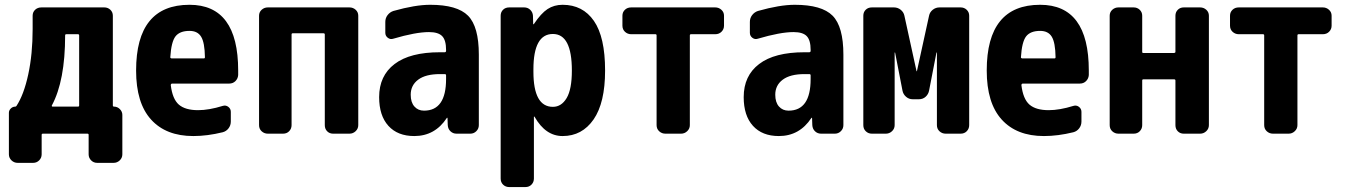

<svg xmlns="http://www.w3.org/2000/svg" viewBox="-20 -550 5540 790"><path d="M305.7 -116.2V-404.3Q305.7 -409.2 300.8 -409.2H252.9Q248 -409.2 248 -404.3Q248 -217.8 193.4 -116.2Q192.4 -114.3 193.4 -112.8Q194.3 -111.3 195.3 -111.3H300.8Q305.7 -111.3 305.7 -116.2ZM449.2 -111.3Q462.9 -111.3 473.1 -101.1Q483.4 -90.8 483.4 -77.1V85Q483.4 99.6 472.7 109.9Q461.9 120.1 447.3 120.1H379.9Q365.2 120.1 355 109.9Q344.7 99.6 344.7 85V4.9Q344.7 0 339.8 0H156.2Q151.4 0 151.4 4.9V85Q151.4 99.6 141.1 109.9Q130.9 120.1 116.2 120.1H52.7Q38.1 120.1 27.3 109.9Q16.6 99.6 16.6 85V-85.9Q16.6 -95.7 24.4 -103.5Q32.2 -111.3 43 -111.3Q45.9 -111.3 47.9 -114.3Q78.1 -160.2 96.2 -243.7Q114.3 -327.1 114.3 -430.7V-485.4Q114.3 -500 124.5 -509.8Q134.8 -519.5 150.4 -519.5H409.2Q423.8 -519.5 434.1 -509.8Q444.3 -500 444.3 -485.4V-116.2Q444.3 -111.3 449.2 -111.3Z M818.4 -309.6Q823.2 -309.6 823.2 -314.5Q822.3 -375 807.6 -398.9Q793 -422.9 759.8 -422.9Q719.7 -422.9 702.1 -400.4Q684.6 -377.9 680.7 -314.5Q680.7 -310.5 685.5 -309.6ZM759.8 -530.3Q960 -530.3 960 -259.8V-241.2Q959 -226.6 948.7 -216.3Q938.5 -206.1 922.9 -206.1H688.5Q683.6 -206.1 682.6 -200.2Q689.5 -142.6 715.8 -119.6Q742.2 -96.7 794.9 -96.7Q839.8 -96.7 896.5 -114.3Q909.2 -118.2 919.4 -110.4Q929.7 -102.5 929.7 -89.8V-49.8Q929.7 -34.2 920.4 -22Q911.1 -9.8 896.5 -5.9Q833 9.8 775.4 9.8Q663.1 9.8 601.6 -58.1Q540 -126 540 -259.8Q540 -530.3 759.8 -530.3Z M1418 -519.5Q1432.6 -519.5 1443.4 -509.8Q1454.1 -500 1454.1 -485.4V-35.2Q1454.1 -20.5 1443.4 -10.3Q1432.6 0 1418 0H1350.6Q1335.9 0 1326.2 -9.8Q1316.4 -19.5 1316.4 -35.2V-408.2Q1316.4 -413.1 1310.5 -413.1H1184.6Q1179.7 -413.1 1179.7 -408.2V-35.2Q1179.7 -20.5 1169.9 -10.3Q1160.2 0 1144.5 0H1082Q1067.4 0 1056.6 -9.8Q1045.9 -19.5 1045.9 -35.2V-485.4Q1045.9 -500 1056.6 -509.8Q1067.4 -519.5 1082 -519.5Z M1815.4 -224.6V-240.2Q1815.4 -245.1 1809.6 -245.1H1790Q1731.4 -245.1 1700.7 -222.2Q1669.9 -199.2 1669.9 -160.2Q1669.9 -128.9 1685.1 -111.8Q1700.2 -94.7 1724.6 -94.7Q1815.4 -94.7 1815.4 -224.6ZM1750 -530.3Q1861.3 -530.3 1905.8 -485.4Q1950.2 -440.4 1950.2 -325.2V-35.2Q1950.2 -20.5 1939.9 -10.3Q1929.7 0 1915 0H1858.4Q1843.8 0 1833.5 -9.8Q1823.2 -19.5 1822.3 -35.2L1821.3 -64.5Q1821.3 -65.4 1820.3 -65.4Q1818.4 -65.4 1818.4 -64.5Q1769.5 9.8 1684.6 9.8Q1616.2 9.8 1578.1 -32.2Q1540 -74.2 1540 -150.4Q1540 -238.3 1603.5 -286.6Q1667 -335 1790 -335H1809.6Q1814.5 -335 1815.4 -339.8V-344.7Q1815.4 -384.8 1799.3 -401.4Q1783.2 -418 1745.1 -418Q1690.4 -418 1597.7 -390.6Q1585.9 -386.7 1575.7 -394.5Q1565.4 -402.3 1565.4 -415V-460Q1565.4 -475.6 1574.7 -487.8Q1584 -500 1598.6 -504.9Q1688.5 -530.3 1750 -530.3Z M2254.9 -110.4Q2290 -110.4 2311.5 -146.5Q2333 -182.6 2333 -259.8Q2333 -410.2 2254.9 -410.2Q2174.8 -410.2 2174.8 -264.6V-254.9Q2174.8 -110.4 2254.9 -110.4ZM2294.9 -530.3Q2377.9 -530.3 2423.8 -463.9Q2469.7 -397.5 2469.7 -259.8Q2469.7 -127 2422.4 -58.6Q2375 9.8 2294.9 9.8Q2224.6 9.8 2179.7 -69.3Q2179.7 -70.3 2177.7 -70.3Q2176.8 -70.3 2176.8 -69.3V184.6Q2176.8 199.2 2167 209.5Q2157.2 219.7 2141.6 219.7H2075.2Q2060.5 219.7 2050.3 210Q2040 200.2 2040 184.6V-485.4Q2040 -500 2049.8 -509.8Q2059.6 -519.5 2075.2 -519.5H2136.7Q2151.4 -519.5 2161.6 -509.8Q2171.9 -500 2172.9 -485.4L2173.8 -451.2Q2173.8 -450.2 2174.8 -450.2Q2176.8 -450.2 2176.8 -451.2Q2206.1 -495.1 2232.9 -512.7Q2259.8 -530.3 2294.9 -530.3Z M2922.9 -519.5Q2937.5 -519.5 2948.2 -509.8Q2959 -500 2959 -485.4V-444.3Q2959 -429.7 2948.7 -419.4Q2938.5 -409.2 2922.9 -409.2H2823.2Q2818.4 -409.2 2818.4 -404.3V-35.2Q2818.4 -20.5 2807.6 -10.3Q2796.9 0 2782.2 0H2717.8Q2703.1 0 2692.4 -9.8Q2681.6 -19.5 2681.6 -35.2V-404.3Q2681.6 -409.2 2676.8 -409.2H2577.1Q2562.5 -409.2 2551.8 -418.9Q2541 -428.7 2541 -444.3V-485.4Q2541 -500 2551.3 -509.8Q2561.5 -519.5 2577.1 -519.5Z M3315.4 -224.6V-240.2Q3315.4 -245.1 3309.6 -245.1H3290Q3231.4 -245.1 3200.7 -222.2Q3169.9 -199.2 3169.9 -160.2Q3169.9 -128.9 3185.1 -111.8Q3200.2 -94.7 3224.6 -94.7Q3315.4 -94.7 3315.4 -224.6ZM3250 -530.3Q3361.3 -530.3 3405.8 -485.4Q3450.2 -440.4 3450.2 -325.2V-35.2Q3450.2 -20.5 3439.9 -10.3Q3429.7 0 3415 0H3358.4Q3343.8 0 3333.5 -9.8Q3323.2 -19.5 3322.3 -35.2L3321.3 -64.5Q3321.3 -65.4 3320.3 -65.4Q3318.4 -65.4 3318.4 -64.5Q3269.5 9.8 3184.6 9.8Q3116.2 9.8 3078.1 -32.2Q3040 -74.2 3040 -150.4Q3040 -238.3 3103.5 -286.6Q3167 -335 3290 -335H3309.6Q3314.5 -335 3315.4 -339.8V-344.7Q3315.4 -384.8 3299.3 -401.4Q3283.2 -418 3245.1 -418Q3190.4 -418 3097.7 -390.6Q3085.9 -386.7 3075.7 -394.5Q3065.4 -402.3 3065.4 -415V-460Q3065.4 -475.6 3074.7 -487.8Q3084 -500 3098.6 -504.9Q3188.5 -530.3 3250 -530.3Z M3932.6 -519.5Q3947.3 -519.5 3957.5 -509.8Q3967.8 -500 3967.8 -485.4V-35.2Q3967.8 -20.5 3958 -10.3Q3948.2 0 3932.6 0H3871.1Q3856.4 0 3845.7 -9.8Q3835 -19.5 3835 -35.2V-333Q3835 -334 3834 -334Q3833 -334 3833 -333L3802.7 -176.8Q3799.8 -162.1 3788.6 -151.9Q3777.3 -141.6 3760.7 -141.6H3735.4Q3719.7 -141.6 3708 -151.9Q3696.3 -162.1 3693.4 -176.8L3663.1 -333Q3663.1 -334 3662.1 -334Q3661.1 -334 3661.1 -333V-35.2Q3661.1 -20.5 3650.4 -10.3Q3639.6 0 3625 0H3567.4Q3552.7 0 3542.5 -9.8Q3532.2 -19.5 3532.2 -35.2V-485.4Q3532.2 -500 3542 -509.8Q3551.8 -519.5 3567.4 -519.5H3658.2Q3673.8 -519.5 3686 -509.8Q3698.2 -500 3701.2 -485.4L3751 -257.8Q3751 -256.8 3752 -256.8Q3752.9 -256.8 3752.9 -257.8L3802.7 -485.4Q3805.7 -500 3817.9 -509.8Q3830.1 -519.5 3845.7 -519.5Z M4318.4 -309.6Q4323.2 -309.6 4323.2 -314.5Q4322.3 -375 4307.6 -398.9Q4293 -422.9 4259.8 -422.9Q4219.7 -422.9 4202.1 -400.4Q4184.6 -377.9 4180.7 -314.5Q4180.7 -310.5 4185.5 -309.6ZM4259.8 -530.3Q4460 -530.3 4460 -259.8V-241.2Q4459 -226.6 4448.7 -216.3Q4438.5 -206.1 4422.9 -206.1H4188.5Q4183.6 -206.1 4182.6 -200.2Q4189.5 -142.6 4215.8 -119.6Q4242.2 -96.7 4294.9 -96.7Q4339.8 -96.7 4396.5 -114.3Q4409.2 -118.2 4419.4 -110.4Q4429.7 -102.5 4429.7 -89.8V-49.8Q4429.7 -34.2 4420.4 -22Q4411.1 -9.8 4396.5 -5.9Q4333 9.8 4275.4 9.8Q4163.1 9.8 4101.6 -58.1Q4040 -126 4040 -259.8Q4040 -530.3 4259.8 -530.3Z M4918 -519.5Q4932.6 -519.5 4943.4 -509.8Q4954.1 -500 4954.1 -485.4V-35.2Q4954.1 -20.5 4943.4 -10.3Q4932.6 0 4918 0H4850.6Q4835.9 0 4826.2 -9.8Q4816.4 -19.5 4816.4 -35.2V-218.8Q4816.4 -223.6 4810.5 -223.6H4684.6Q4679.7 -223.6 4679.7 -218.8V-35.2Q4679.7 -20.5 4669.9 -10.3Q4660.2 0 4644.5 0H4582Q4567.4 0 4556.6 -9.8Q4545.9 -19.5 4545.9 -35.2V-485.4Q4545.9 -500 4556.6 -509.8Q4567.4 -519.5 4582 -519.5H4644.5Q4659.2 -519.5 4669.4 -509.8Q4679.7 -500 4679.7 -485.4V-335.9Q4679.7 -332 4684.6 -332H4810.5Q4815.4 -332 4816.4 -335.9V-485.4Q4816.4 -500 4826.2 -509.8Q4835.9 -519.5 4850.6 -519.5Z M5422.9 -519.5Q5437.5 -519.5 5448.2 -509.8Q5459 -500 5459 -485.4V-444.3Q5459 -429.7 5448.7 -419.4Q5438.5 -409.2 5422.9 -409.2H5323.2Q5318.4 -409.2 5318.4 -404.3V-35.2Q5318.4 -20.5 5307.6 -10.3Q5296.9 0 5282.2 0H5217.8Q5203.1 0 5192.4 -9.8Q5181.6 -19.5 5181.6 -35.2V-404.3Q5181.6 -409.2 5176.8 -409.2H5077.1Q5062.5 -409.2 5051.8 -418.9Q5041 -428.7 5041 -444.3V-485.4Q5041 -500 5051.3 -509.8Q5061.5 -519.5 5077.1 -519.5Z"/></svg>

Font: Rounded-L Mgen+ 1m bold
Style: Bold
Weight: 700
Designer: [Source Han Sans]
Ryoko NISHIZUKA  (kana & ideographs); Paul D. Hunt (Latin, Greek & Cyrillic); Wenlong ZHANG  (bopomofo
Version: Version 1.059.20150602